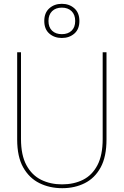

<svg xmlns="http://www.w3.org/2000/svg" viewBox="-20 -974 649 1006"><path d="M306 12Q240 12 186.5 -14.5Q133 -41 101.5 -97Q70 -153 70 -243V-700H90V-246Q90 -161 118.5 -108.5Q147 -56 195.5 -32Q244 -8 305 -8Q367 -8 415 -32Q463 -56 490.5 -108.5Q518 -161 518 -246V-700H538V-243Q538 -153 507.5 -97Q477 -41 424.5 -14.5Q372 12 306 12ZM304 -775Q265 -775 238.5 -798Q212 -821 212 -864Q212 -907 238.5 -930.5Q265 -954 304 -954Q343 -954 369.5 -930.5Q396 -907 396 -864Q396 -821 369.5 -798Q343 -775 304 -775ZM304 -795Q336 -795 355 -813Q374 -831 374 -864Q374 -897 355 -915.5Q336 -934 304 -934Q272 -934 253 -915.5Q234 -897 234 -864Q234 -831 253 -813Q272 -795 304 -795Z"/></svg>

Font: DM Sans 20pt Thin
Style: Regular
Weight: 250
Version: Version 4.004;gftools[0.9.30]